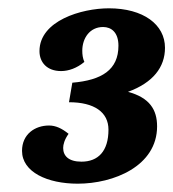

<svg xmlns="http://www.w3.org/2000/svg" viewBox="-20 -842 417 462"><path d="M146 -596C207 -596 241 -572 241 -530C241 -478 216 -453 176 -453C145 -453 132 -467 132 -486C132 -494 135 -506 145 -520C129 -533 114 -540 98 -540C64 -540 33 -519 33 -479C33 -428 94 -400 167 -400C253 -400 358 -442 358 -538C358 -578 340 -607 288 -621C348 -643 377 -680 377 -727C377 -783 325 -822 242 -822C176 -822 75 -792 75 -719C75 -692 93 -671 127 -671C145 -671 165 -678 183 -693C179 -702 178 -711 178 -720C178 -750 196 -777 228 -777C248 -777 265 -764 265 -732C265 -674 225 -649 154 -643Z"/></svg>

Font: Caladea
Style: Bold Italic
Weight: 700
Italic angle: -9°
Designer: Carolina Giovagnoli and Andres Torresi
Foundry: Carolina Giovagnoli & Andres Torresi
Version: Version 1.001;hotconv 1.0.109;makeotfexe 2.5.65596